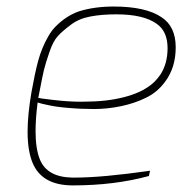

<svg xmlns="http://www.w3.org/2000/svg" viewBox="-20 -561 577 588"><path d="M227.1 -249.5 252.9 -250Q321.8 -251 377.9 -268.6Q408.7 -278.3 431.6 -293.5Q454.6 -308.1 471.2 -332.5Q493.2 -366.2 493.2 -413.6Q493.2 -464.4 460.4 -487.8Q419.9 -517.1 336.4 -517.1Q290.5 -517.1 255.9 -510.3Q221.7 -503.9 197.3 -485.4Q172.9 -467.3 158.2 -451.7Q143.1 -436 131.3 -401.4Q119.6 -367.2 114.7 -347.2Q109.9 -327.1 101.1 -280.8L97.2 -261.2Q101.6 -259.8 143.6 -254.9Q189 -249.5 227.1 -249.5ZM203.1 6.8Q108.9 6.8 80.1 -61.5Q64.5 -98.6 64.5 -157.7Q64.5 -209 76.2 -277.8L77.1 -282.7Q86.9 -336.9 96.2 -372.1Q107.4 -414.6 127.9 -449.7Q138.7 -468.8 151.9 -481.4Q183.6 -512.7 220.7 -525.9Q268.1 -541 328.1 -541Q426.3 -541 474.6 -508.3Q518.1 -480 518.1 -416Q518.1 -354 485.8 -311Q461.9 -278.3 427.2 -261.7Q392.6 -244.6 350.6 -235.8Q308.6 -227.1 268.1 -227.1Q227.1 -227.1 189.9 -230.5Q152.8 -233.4 128.9 -238.8Q105 -243.7 95.2 -247.1Q88.9 -197.8 88.9 -159.7Q88.9 -105 102.1 -72.8Q124 -18.6 201.2 -17.1H208.5Q293 -17.1 439.5 -38.1L436 -22Q330.6 6.8 203.1 6.8Z"/></svg>

Font: Squarion Thin
Style: Italic
Weight: 100
Designer: Natanael Gama
Version: Version 1.00;September 12, 2019;FontCreator 11.5.0.2425 64-b